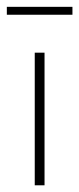

<svg xmlns="http://www.w3.org/2000/svg" viewBox="-28 -553 236 573"><path d="M75.7 0V-395.8H104.9V0ZM-7.6 -509V-532.6H188.2V-509Z"/></svg>

Font: Afacad Flux Thin
Style: Regular
Weight: 250
Designer: Kristian Moeller
Foundry: Dicotype
Version: Version 1.100